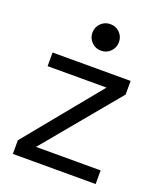

<svg xmlns="http://www.w3.org/2000/svg" viewBox="-139 -841 782 930"><g transform="rotate(20 252.0 -376.0)"><path d="M39.1 0V-70.3L355.5 -457H51.8V-527.3H454.1V-457L132.8 -70.3H465.8V0ZM268.6 -615.7Q240.2 -615.7 220.2 -635.7Q200.2 -655.8 200.2 -684.1Q200.2 -712.9 220.2 -732.7Q240.2 -752.4 268.6 -752.4Q297.4 -752.4 317.1 -732.7Q336.9 -712.9 336.9 -684.1Q336.9 -655.8 317.1 -635.7Q297.4 -615.7 268.6 -615.7Z"/></g></svg>

Font: Schibsted Grotesk
Style: Regular
Weight: 400
Designer: Bakken & Baeck AS, Henrik Kongsvoll
Foundry: Schibsted ASA
Version: Version 1.100; ttfautohint (v1.8.4.7-5d5b);gftools[0.9.25]